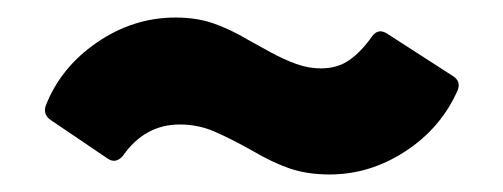

<svg xmlns="http://www.w3.org/2000/svg" viewBox="-20 -400 574 219"><path d="M268 -228Q243 -242 224.5 -250Q206 -258 185 -258Q145 -258 120 -222Q112 -213 103 -219L38 -263Q29 -269 32 -279Q49 -323 90.5 -351.5Q132 -380 180 -380Q204 -380 223 -373.5Q242 -367 264 -354Q271 -350 287.5 -341Q304 -332 318 -327Q332 -322 346 -322Q365 -322 378.5 -331.5Q392 -341 404 -358Q411 -368 421 -362L497 -313Q506 -307 502 -297Q483 -254 442.5 -227.5Q402 -201 356 -201Q330 -201 310 -208Q290 -215 268 -228Z"/></svg>

Font: Amber EN
Style: Bold
Weight: 700
Designer: Jeremy Tribby
Foundry: Tribby Type
Version: Version 1.408 November 24, 2021